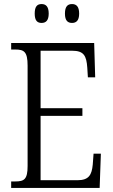

<svg xmlns="http://www.w3.org/2000/svg" viewBox="-20 -926 555 946"><path d="M335 -813C355 -813 370 -824 370 -859C370 -895 355 -906 335 -906C314 -906 300 -895 300 -859C300 -824 314 -813 335 -813ZM185 -813C205 -813 220 -824 220 -859C220 -895 205 -906 185 -906C164 -906 151 -895 151 -859C151 -824 164 -813 185 -813ZM35 0H471L477 -169H441L437 -115C432 -64 418 -38 361 -38H180V-355H386V-393H180V-676H336C393 -676 406 -651 410 -593L413 -545H449L444 -714H35V-682H55C98 -682 116 -672 116 -603V-108C116 -42 99 -32 55 -32H35Z"/></svg>

Font: Noto Serif Sinhala Condensed Light
Style: Regular
Weight: 300
Width: 3
Designer: Jelle Bosma - Monotype Design Team
Foundry: Monotype Imaging Inc.
Version: Version 2.007